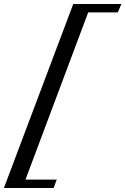

<svg xmlns="http://www.w3.org/2000/svg" viewBox="-149 -767 627 960"><path d="M-129.4 172.9 217.3 -747.1H458L439.9 -705.1H292L-21.5 130.9H134.8L119.1 172.9Z"/></svg>

Font: Elstob 18pt Medium
Style: Italic
Weight: 500
Italic angle: -20°
Designer: Peter S. Baker
Version: Version 1.015